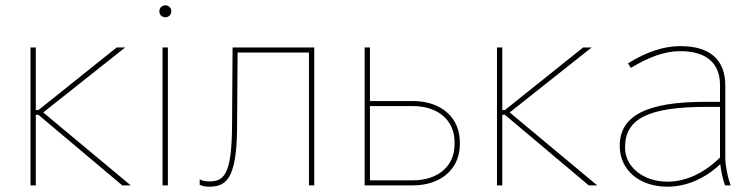

<svg xmlns="http://www.w3.org/2000/svg" viewBox="-20 -699 2850 724"><path d="M95 0H115V-266H125L441 0H473L143 -275L452 -520H420L125 -284H115V-520H95Z M604 -634C616 -634 626 -643 626 -657C626 -669 616 -679 604 -679C590 -679 581 -669 581 -657C581 -643 590 -634 604 -634ZM593 0H613V-520H593Z M767 5C830 5 873 -18 874 -220L876 -501H1145V0H1165V-520H857L855 -224C854 -33 821 -15 768 -15C752 -15 741 -18 733 -23V-2C743 2 753 5 767 5Z M1355 0H1537C1643 0 1714 -62 1714 -155V-163C1714 -256 1643 -318 1537 -318H1375V-520H1355ZM1375 -19V-299H1537C1632 -299 1694 -245 1694 -164V-154C1694 -73 1632 -19 1537 -19Z M1854 0H1874V-266H1884L2200 0H2232L1902 -275L2211 -520H2179L1884 -284H1874V-520H1854Z M2497 5C2567 5 2638 -25 2696 -80C2699 -52 2706 -22 2714 0H2735C2724 -30 2715 -74 2715 -105V-376C2715 -473 2658 -525 2546 -525H2544C2482 -525 2417 -503 2348 -460L2359 -443C2428 -485 2488 -506 2544 -506H2546C2642 -506 2695 -462 2695 -379V-315H2638C2420 -315 2317 -263 2317 -150V-148C2317 -58 2391 5 2497 5ZM2497 -14C2405 -14 2337 -70 2337 -142V-144C2337 -253 2428 -296 2645 -296H2695V-105C2634 -45 2565 -14 2497 -14Z"/></svg>

Font: Fixel Text Thin
Style: Regular
Weight: 100
Width: 4
Designer: AlfaBravo + MacPaw
Foundry: Kyrylo Tkachov, Marchela Mozhyna, Serhii Makarenko, Maria Weinstein, Zakhar Kryvoshyya
Version: Version 1.211